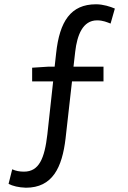

<svg xmlns="http://www.w3.org/2000/svg" viewBox="-20 -767 595 896"><path d="M516 -727C495 -736 462 -747 428 -747C310 -747 258 -667 242 -519L235 -456H207L130 -451V-387H228L201 -140C188 -27 162 34 92 34C72 34 54 31 37 23L20 91C39 101 67 108 101 109C225 109 270 15 286 -121L316 -387H463V-456H323L331 -526C340 -603 366 -672 433 -672C461 -672 480 -663 496 -657Z"/></svg>

Font: Noto Sans CJK SC Regular
Style: Regular
Weight: 400
Designer: Ryoko NISHIZUKA (kana & ideographs); Paul D. Hunt (Latin, Greek & Cyrillic); Wenlong ZHANG (bopomofo); Sandoll Communica
Foundry: Adobe Systems Incorporated
Version: Version 1.004;PS 1.004;hotconv 1.0.82;makeotf.lib2.5.63406